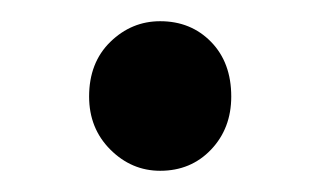

<svg xmlns="http://www.w3.org/2000/svg" viewBox="-20 -500 302 181"><path d="M131 -339Q104 -339 84 -359Q64 -379 64 -409Q64 -441 84 -460.5Q104 -480 131 -480Q160 -480 179 -460.5Q198 -441 198 -409Q198 -379 179 -359Q160 -339 131 -339Z"/></svg>

Font: Source Sans 3 Medium
Style: Regular
Weight: 500
Designer: Paul D. Hunt
Foundry: Adobe
Version: Version 3.052;hotconv 1.1.0;makeotfexe 2.6.0